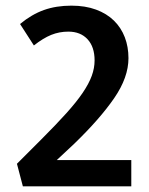

<svg xmlns="http://www.w3.org/2000/svg" viewBox="-20 -660 528 680"><path d="M222 -548Q190 -548 161.5 -536.5Q133 -525 100 -499L51 -575Q92 -609 135.5 -624.5Q179 -640 233 -640Q282 -640 320 -626Q358 -612 383.5 -587Q409 -562 422 -528Q435 -494 435 -454Q435 -386 384.5 -312.5Q334 -239 243 -151L181 -93H445V0H61L40 -80L127 -167Q179 -219 215 -259Q251 -299 273 -331.5Q295 -364 305 -391.5Q315 -419 315 -446Q315 -494 290 -521Q265 -548 222 -548Z"/></svg>

Font: Mukta Vaani SemiBold
Style: Regular
Weight: 600
Designer: Noopur Datye, Girish Dalvi, Yashodeep Gholap, Pallavi Karambelkar
Foundry: Ek Type
Version: Version 2.538;PS 1.000;hotconv 16.6.51;makeotf.lib2.5.65220;